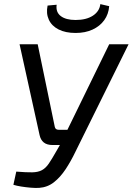

<svg xmlns="http://www.w3.org/2000/svg" viewBox="-20 -905 644 932"><path d="M604 -690 346 -168Q324 -122 298.5 -83.5Q273 -45 242 -20.5Q211 4 170 7Q151 8 128 6Q105 4 83 0.5Q61 -3 45 -8L59 -72Q108 -68 136.5 -68.5Q165 -69 183.5 -79Q202 -89 217 -111Q232 -133 254 -172L287 -229L299 -258L510 -690ZM163 -690 246 -289Q249 -275 265 -275H317L320 -201H236Q208 -201 192.5 -213.5Q177 -226 172 -250L75 -690ZM467 -885 510 -875Q507 -836 486 -807Q465 -778 429.5 -761.5Q394 -745 347 -745Q298 -745 264.5 -762Q231 -779 217 -809.5Q203 -840 211 -878L255 -882Q250 -846 275 -827Q300 -808 347 -808Q399 -808 431 -829Q463 -850 467 -885Z"/></svg>

Font: Exo 2
Style: Italic
Weight: 400
Italic angle: -8°
Designer: Natanael Gama
Foundry: Natanael Gama
Version: Version 2.010